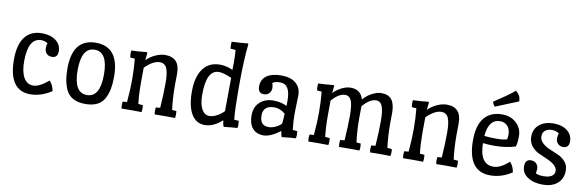

<svg xmlns="http://www.w3.org/2000/svg" viewBox="-49 -1095 4649 1523"><g transform="rotate(10 2275.5 -333.5)"><path d="M285 -406Q263 -423 233 -423Q127 -423 127 -235Q127 -149 154 -103Q181 -57 230.5 -57Q280 -57 353 -119Q382 -89 390 -40Q306 15 219 15Q132 15 88.5 -48Q45 -111 45 -234Q45 -357 93 -417.5Q141 -478 229 -478Q298 -478 341 -445.5Q384 -413 384 -360Q384 -307 337 -307Q309 -307 293.5 -324.5Q278 -342 278 -367.5Q278 -393 285 -406Z M851 -237Q851 -126 816 -61Q776 15 663 15Q550 15 510 -61Q475 -126 475 -237Q475 -478 663 -478Q851 -478 851 -237ZM557 -239.5Q557 -57 663 -57Q769 -57 769 -239.5Q769 -422 663 -422Q557 -422 557 -239.5Z M1339 -350 1338 -253Q1338 -148 1350 -58L1385 -55Q1387 -33 1387 -24.5Q1387 -16 1384 1Q1356 0 1300 0Q1244 0 1220 1Q1217 -14 1217 -27.5Q1217 -41 1219 -55L1254 -58Q1262 -175 1262 -258.5Q1262 -342 1245.5 -378Q1229 -414 1189 -414Q1135 -414 1070 -349Q1069 -323 1069 -227.5Q1069 -132 1078 -58L1115 -55Q1117 -33 1117 -24.5Q1117 -16 1114 1Q1086 0 1032 0Q978 0 953 1Q950 -14 950 -27.5Q950 -41 952 -55L987 -58Q996 -158 996 -241.5Q996 -325 988 -407L951 -410Q948 -427 948 -443.5Q948 -460 949 -466Q1000 -467 1073 -475L1078 -470Q1076 -458 1072 -410Q1103 -441 1144 -459.5Q1185 -478 1221 -478Q1339 -478 1339 -350Z M1766 -454 1767 -517Q1767 -577 1763 -614L1723 -617Q1720 -629 1720 -648Q1720 -667 1721 -673Q1810 -677 1851 -682L1855 -677Q1840 -546 1840 -339.5Q1840 -133 1849 -67L1886 -65Q1888 -43 1888 -32.5Q1888 -22 1885 -7Q1846 -5 1776 3Q1768 -13 1764 -48Q1695 15 1624.5 15Q1554 15 1516.5 -49Q1479 -113 1479 -230.5Q1479 -348 1526.5 -413Q1574 -478 1663 -478Q1713 -478 1766 -454ZM1664 -419Q1564 -419 1564 -220Q1564 -145 1586.5 -103.5Q1609 -62 1649 -62Q1676 -62 1708.5 -79Q1741 -96 1765 -122Q1767 -246 1767 -390Q1703 -419 1664 -419Z M2316 -345 2312 -201Q2312 -133 2320 -68L2357 -65Q2359 -49 2359 -35.5Q2359 -22 2356 -7Q2327 -6 2243 3Q2236 -16 2232 -44Q2154 15 2097.5 15Q2041 15 2009.5 -21.5Q1978 -58 1978 -125.5Q1978 -193 2020.5 -232Q2063 -271 2127.5 -271Q2192 -271 2238 -247Q2239 -258 2239 -283Q2239 -357 2218.5 -389.5Q2198 -422 2156 -422Q2114 -422 2095 -406Q2103 -390 2103 -366Q2103 -342 2087.5 -324.5Q2072 -307 2044 -307Q1997 -307 1997 -362.5Q1997 -418 2039 -448Q2081 -478 2157 -478Q2233 -478 2274.5 -442.5Q2316 -407 2316 -345ZM2234 -184Q2193 -219 2146 -219Q2056 -219 2056 -139Q2056 -57 2127 -57Q2153 -57 2182.5 -70.5Q2212 -84 2229 -104Q2234 -164 2234 -184Z M3073 -335 3072 -253Q3072 -148 3084 -58L3120 -55Q3122 -46 3122 -31Q3122 -16 3119 1Q3091 0 3035 0Q2979 0 2955 1Q2952 -14 2952 -27.5Q2952 -41 2954 -55L2988 -58Q2996 -175 2996 -258.5Q2996 -342 2981 -378Q2966 -414 2931 -414Q2881 -414 2824 -348L2823 -253Q2823 -148 2835 -58L2870 -55Q2872 -39 2872 -27.5Q2872 -16 2869 1Q2841 0 2785 0Q2729 0 2705 1Q2702 -14 2702 -27.5Q2702 -41 2704 -55L2739 -58Q2747 -175 2747 -258.5Q2747 -342 2732 -378Q2717 -414 2682 -414Q2631 -414 2575 -349Q2574 -323 2574 -227.5Q2574 -132 2583 -58L2620 -55Q2622 -33 2622 -24.5Q2622 -16 2619 1Q2591 0 2537 0Q2483 0 2458 1Q2455 -14 2455 -27.5Q2455 -41 2457 -55L2492 -58Q2501 -158 2501 -241.5Q2501 -325 2493 -407L2456 -410Q2453 -427 2453 -443.5Q2453 -460 2454 -466Q2505 -467 2578 -475L2583 -470Q2580 -449 2577 -411Q2606 -441 2644 -459.5Q2682 -478 2715 -478Q2797 -478 2818 -401Q2847 -435 2887.5 -456.5Q2928 -478 2964 -478Q3020 -478 3046.5 -443.5Q3073 -409 3073 -335Z M3607 -350 3606 -253Q3606 -148 3618 -58L3653 -55Q3655 -33 3655 -24.5Q3655 -16 3652 1Q3624 0 3568 0Q3512 0 3488 1Q3485 -14 3485 -27.5Q3485 -41 3487 -55L3522 -58Q3530 -175 3530 -258.5Q3530 -342 3513.5 -378Q3497 -414 3457 -414Q3403 -414 3338 -349Q3337 -323 3337 -227.5Q3337 -132 3346 -58L3383 -55Q3385 -33 3385 -24.5Q3385 -16 3382 1Q3354 0 3300 0Q3246 0 3221 1Q3218 -14 3218 -27.5Q3218 -41 3220 -55L3255 -58Q3264 -158 3264 -241.5Q3264 -325 3256 -407L3219 -410Q3216 -427 3216 -443.5Q3216 -460 3217 -466Q3268 -467 3341 -475L3346 -470Q3344 -458 3340 -410Q3371 -441 3412 -459.5Q3453 -478 3489 -478Q3607 -478 3607 -350Z M3915 -222Q3866 -222 3824 -227Q3826 -57 3937 -57Q3993 -57 4061 -119Q4090 -89 4098 -40Q4016 15 3924 15Q3832 15 3787 -48.5Q3742 -112 3742 -235Q3742 -358 3792.5 -418Q3843 -478 3936 -478Q4005 -478 4050 -436Q4095 -394 4095.5 -333Q4096 -272 4085 -246Q4010 -222 3915 -222ZM3929 -422Q3836 -422 3825 -285Q3870 -280 3924 -280Q3978 -280 4008 -290Q4012 -315 4012 -327Q4012 -371 3989.5 -396.5Q3967 -422 3929 -422ZM3866 -528Q3851 -544 3846 -565Q3865 -578 3894 -597Q3923 -616 3937 -626Q3977 -654 4010 -682Q4031 -664 4040 -647.5Q4049 -631 4050 -603Q3990 -579 3866 -528Z M4455 -307Q4427 -307 4411.5 -324.5Q4396 -342 4396 -366Q4396 -390 4404 -406Q4380 -425 4347 -425Q4314 -425 4292.5 -409Q4271 -393 4271 -362Q4271 -331 4295.5 -308Q4320 -285 4355 -270.5Q4390 -256 4425 -240.5Q4460 -225 4484.5 -196.5Q4509 -168 4509 -126Q4509 -61 4465.5 -23Q4422 15 4347 15Q4272 15 4224.5 -17Q4177 -49 4177 -101V-105Q4177 -159 4224 -159Q4252 -159 4267.5 -141.5Q4283 -124 4283 -101Q4283 -78 4278 -65Q4298 -52 4341.5 -52Q4385 -52 4407.5 -67Q4430 -82 4430 -108.5Q4430 -135 4405.5 -156Q4381 -177 4346 -191.5Q4311 -206 4276 -222.5Q4241 -239 4216.5 -270Q4192 -301 4192 -344Q4192 -406 4235.5 -442Q4279 -478 4349 -478Q4419 -478 4460.5 -445Q4502 -412 4502 -359.5Q4502 -307 4455 -307Z"/></g></svg>

Font: Port Lligat Slab
Style: Regular
Weight: 400
Designer: Dario Muhafara, Eduardo Rodriguez Tunni
Foundry: Tipo
Version: Version 1.002